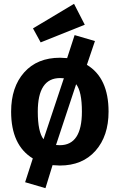

<svg xmlns="http://www.w3.org/2000/svg" viewBox="-20 -847 624 1001"><path d="M422 -718 192 -626 152 -699 366 -827ZM433 -509Q546 -441 546 -265Q546 -138 478 -61Q410 16 292 16Q280 16 254 14L217 134L111 103L151 -21Q38 -90 38 -265Q38 -393 106 -469.5Q174 -546 293 -546Q306 -546 330 -544L369 -664L475 -633ZM293 -440Q177 -440 177 -265Q177 -160 207 -121L313 -439Q307 -440 293 -440ZM292 -90Q407 -90 407 -265Q407 -370 377 -408L272 -91Q278 -90 292 -90Z"/></svg>

Font: Fira Sans SemiBold
Style: Regular
Weight: 600
Designer: bBox Type GmbH & Carrois Corporate GbR & Edenspiekermann AG
Foundry: bBox Type GmbH & Carrois Corporate GbR & Edenspiekermann AG
Version: Version 4.301;PS 004.301;hotconv 1.0.88;makeotf.lib2.5.64775